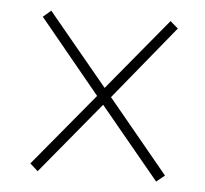

<svg xmlns="http://www.w3.org/2000/svg" viewBox="-39 -617 544 510"><g transform="rotate(5 232.5 -362.0)"><path d="M79 -148 237 -339 395 -148 417 -166 256 -361 417 -558 396 -576 237 -384 78 -576 57 -558 219 -361 58 -167Z"/></g></svg>

Font: Noto Serif Devanagari Condensed Thin
Style: Regular
Weight: 100
Width: 3
Designer: Universal Thirst, Indian Type Foundry and the Monotype Design Team
Foundry: Monotype Imaging Inc.
Version: Version 2.004